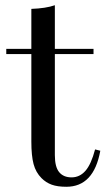

<svg xmlns="http://www.w3.org/2000/svg" viewBox="-20 -701 404 735"><path d="M190 -514H338V-494H190V-107Q190 -62 206.5 -42Q223 -22 254 -22Q285 -22 307 -47Q329 -72 344 -129L364 -124Q339 14 234 14Q200 14 178 6Q156 -2 139 -19Q117 -41 108.5 -73Q100 -105 100 -159V-494H4V-514H100V-667Q156 -669 190 -681Z"/></svg>

Font: Myanmar April Display
Style: Regular
Weight: 400
Designer: Khon Soe Zaw Thu
Foundry: Myanmar OS
Version: Version 2.50 April 12, 2019